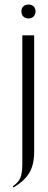

<svg xmlns="http://www.w3.org/2000/svg" viewBox="-20 -650 212 843"><path d="M74 -600Q74 -614 82.5 -622Q91 -630 105 -630Q119 -630 127.5 -622Q136 -614 136 -600Q136 -586 127.5 -577.5Q119 -569 105 -569Q91 -569 82.5 -577.5Q74 -586 74 -600ZM130 17Q130 72 109.5 107.5Q89 143 40 173L36 168Q61 151 69.5 130.5Q78 110 78 70V-495H130Z"/></svg>

Font: Moniqa Cond Display
Style: Regular
Weight: 400
Width: 3
Designer: Rajesh Rajput
Foundry: Rajesh Rajput
Version: Version 1.000